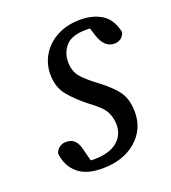

<svg xmlns="http://www.w3.org/2000/svg" viewBox="-100 -563 580 651"><g transform="rotate(-20 190.5 -237.0)"><path d="M329 -129Q329 -67 282.5 -27Q236 13 160 13Q102 13 71.5 -14Q41 -41 36 -86Q40 -99 50.5 -106.5Q61 -114 73 -114Q95 -114 105.5 -102.5Q116 -91 121 -70L132 -27Q135 -26 138.5 -26Q142 -26 146 -26Q198 -26 227 -49Q256 -72 256 -111Q256 -135 245 -157Q234 -179 191 -210Q154 -239 128.5 -269.5Q103 -300 103 -347Q103 -386 123 -418Q143 -450 178.5 -468.5Q214 -487 262 -487Q306 -487 338 -467.5Q370 -448 381 -399Q372 -371 343 -371Q308 -371 292 -418L283 -447Q280 -448 276.5 -448Q273 -448 269 -448Q217 -448 195.5 -424Q174 -400 174 -366Q174 -335 189.5 -314.5Q205 -294 248 -262Q293 -228 311 -200.5Q329 -173 329 -129Z"/></g></svg>

Font: Source Serif Pro
Style: Italic
Weight: 400
Italic angle: -12°
Designer: Frank Grießhammer
Foundry: Adobe Systems Incorporated
Version: Version 3.001;hotconv 1.0.111;makeotfexe 2.5.65597